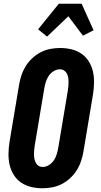

<svg xmlns="http://www.w3.org/2000/svg" viewBox="-20 -1000 540 1028"><path d="M207 8Q176 8 146.5 1Q117 -6 93 -22.5Q69 -39 53.5 -64Q38 -89 31.5 -117.5Q25 -146 25.5 -177Q26 -208 31 -240L82 -545Q86 -570 94.5 -596Q103 -622 117.5 -645.5Q132 -669 153 -688.5Q174 -708 198.5 -720.5Q223 -733 249.5 -738Q276 -743 302 -743Q333 -743 362.5 -736Q392 -729 416 -712.5Q440 -696 455.5 -671Q471 -646 477.5 -617.5Q484 -589 483.5 -558Q483 -527 478 -495L427 -190Q423 -165 414.5 -139Q406 -113 391.5 -89.5Q377 -66 356 -46.5Q335 -27 310.5 -14.5Q286 -2 259.5 3Q233 8 207 8ZM208 -106Q226 -106 242.5 -116.5Q259 -127 269 -142.5Q279 -158 284 -175Q289 -192 292 -209L343 -514Q345 -526 346 -538Q347 -550 347 -562Q347 -574 345 -585.5Q343 -597 337.5 -607Q332 -617 322.5 -623Q313 -629 301 -629Q283 -629 266.5 -618.5Q250 -608 240 -592.5Q230 -577 225 -560Q220 -543 217 -526L166 -221Q164 -209 163 -197Q162 -185 162 -173Q162 -161 164.5 -149.5Q167 -138 172 -128Q177 -118 186.5 -112Q196 -106 208 -106ZM232 -804 184 -843 295 -980H417L481 -838L424 -809L346 -913Z"/></svg>

Font: Iosevka SS18 Heavy
Style: Italic
Weight: 900
Italic angle: -9°
Monospace: yes
Designer: Belleve Invis
Foundry: Belleve Invis
Version: Version 25.1.1; ttfautohint (v1.8.4)